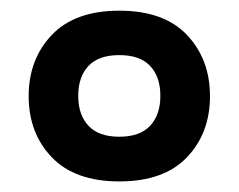

<svg xmlns="http://www.w3.org/2000/svg" viewBox="-20 -758 451 363"><path d="M205.6 -415Q121.6 -415 77.9 -460.7Q34.2 -506.3 34.2 -576.2Q34.2 -646 77.9 -691.9Q121.6 -737.8 205.6 -737.8Q290 -737.8 333.5 -691.9Q377 -646 377 -576.2Q377 -506.3 333.5 -460.7Q290 -415 205.6 -415ZM205.6 -499.5Q244.6 -499.5 263.9 -520.3Q283.2 -541 283.2 -576.7Q283.2 -612.8 263.9 -633.3Q244.6 -653.8 205.6 -653.8Q166.5 -653.8 147.2 -633.3Q127.9 -612.8 127.9 -576.7Q127.9 -541 147.2 -520.3Q166.5 -499.5 205.6 -499.5Z"/></svg>

Font: Monda
Style: Bold
Weight: 700
Designer: Vernon Adams
Foundry: Vernon Adams
Version: Version 2.100; ttfautohint (v1.8.3)